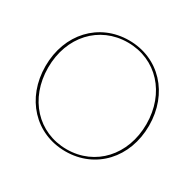

<svg xmlns="http://www.w3.org/2000/svg" viewBox="-121 -653 798 787"><g transform="rotate(30 277.5 -259.5)"><path d="M277.5 -522.5C135.5 -522.5 32.5 -412 32.5 -260C32.5 -108 135.5 2.5 277.5 2.5C419.5 2.5 522.5 -108 522.5 -260C522.5 -412 419.5 -522.5 277.5 -522.5ZM277.5 -512.5C412.5 -512.5 510 -406.5 510 -260C510 -113.5 412.5 -7.5 277.5 -7.5C142.5 -7.5 45 -113.5 45 -260C45 -406.5 142.5 -512.5 277.5 -512.5Z"/></g></svg>

Font: Znikomit
Style: Regular
Weight: 100
Designer: gluk
Foundry: gluk
Version: Version 0.55